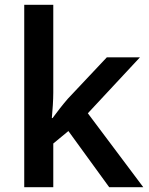

<svg xmlns="http://www.w3.org/2000/svg" viewBox="-20 -780 621 800"><path d="M202 -394V-760H81V0H202V-182L265 -234L435 0H577L346 -308L563 -541H425L263 -369C242 -345 215 -310 199 -288H196C199 -321 202 -362 202 -394Z"/></svg>

Font: Noto Sans Kayah Li SemiBold
Style: Regular
Weight: 600
Designer: Monotype Design Team, Sérgio Martins
Foundry: Monotype Imaging Inc.
Version: Version 2.002